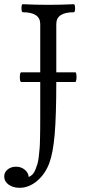

<svg xmlns="http://www.w3.org/2000/svg" viewBox="-62 -686 402 911"><path d="M30.8 205.1Q-0.5 205.1 -21.2 189.9Q-42 174.8 -42 150.9Q-42 131.3 -25.9 118.2Q-9.8 105 14.2 105Q38.1 105 55.4 119.1Q72.8 133.3 74.2 153.8Q84 149.9 92 141.8Q100.1 133.8 105.7 119.9Q111.3 106 115.5 92.5Q119.6 79.1 122.1 56.9Q124.5 34.7 126 17.8Q127.4 1 127.9 -28.1Q128.4 -57.1 128.7 -75.4Q128.9 -93.8 128.9 -127V-296.9H39.1Q32.2 -296.9 32.2 -319.8Q32.2 -342.8 39.1 -342.8H128.9V-571.8Q128.9 -627.9 45.9 -627.9Q40 -627.9 40 -647Q40 -666 45.9 -666Q107.4 -663.1 167 -663.1Q228 -663.1 288.1 -666Q293.9 -666 294.2 -647Q294.4 -627.9 288.1 -627.9Q205.1 -627.9 205.1 -571.8V-342.8H295.9Q299.3 -342.8 300.5 -331.3Q301.8 -319.8 300.3 -308.3Q298.8 -296.9 294.9 -296.9H205.1Q205.1 -138.7 197.5 -49.3Q189.9 40 171.9 87.9Q152.8 139.6 114 172.4Q75.2 205.1 30.8 205.1Z"/></svg>

Font: Junicode SmCond
Style: Regular
Weight: 400
Width: 4
Designer: Peter S. Baker
Version: Version 2.206